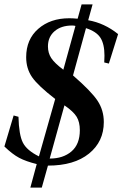

<svg xmlns="http://www.w3.org/2000/svg" viewBox="-40 -753 560 873"><path d="M497 -598 455 -464 434 -469Q435 -480 435 -500Q435 -553 416.5 -581.5Q398 -610 351 -625L292 -410Q375 -338 403.5 -295Q432 -252 432 -198Q432 -109 364.5 -54.5Q297 0 178 0L150 100H98L127 -7Q78 -19 47 -35.5Q16 -52 -20 -87L22 -228L44 -222Q46 -140 64 -104.5Q82 -69 137 -42L211 -303Q133 -363 106 -402Q79 -441 79 -493Q79 -574 134 -622Q189 -670 275 -670Q291 -670 313 -668L331 -733H381L361 -661Q435 -648 497 -598ZM248 -436 303 -635Q298 -637 288 -637Q238 -637 208 -611Q178 -585 178 -542Q178 -512 193 -489Q208 -466 248 -436ZM253 -274 186 -32Q247 -32 285 -64.5Q323 -97 323 -161Q323 -198 308.5 -222Q294 -246 253 -274Z"/></svg>

Font: STIX
Style: Bold Italic
Weight: 700
Italic angle: -16.33°
Designer: MicroPress Inc., with final additions and corrections provided by Coen Hoffman, Elsevier (retired)
Version: Version 1.1.1